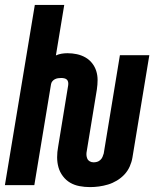

<svg xmlns="http://www.w3.org/2000/svg" viewBox="-27 -755 647 783"><path d="M340 8Q318 8 297 4Q276 0 259 -10Q242 -20 229.5 -36.5Q217 -53 211.5 -72.5Q206 -92 206 -113.5Q206 -135 210 -156L251 -407Q252 -413 251 -419.5Q250 -426 246 -430Q242 -434 235.5 -435.5Q229 -437 223 -437Q216 -437 209.5 -436Q203 -435 197 -432Q191 -429 186.5 -423.5Q182 -418 181 -411L113 0H-7L115 -735H235L201 -529Q212 -534 224 -536Q236 -538 248 -538Q268 -538 286.5 -534Q305 -530 321 -521Q337 -512 348.5 -497.5Q360 -483 365.5 -465.5Q371 -448 371 -429Q371 -410 368 -390L327 -140Q325 -131 325.5 -123Q326 -115 329 -108Q332 -101 339 -97Q346 -93 355 -93Q362 -93 369 -95Q376 -97 382 -102.5Q388 -108 391 -115Q394 -122 396 -129L462 -530H582L513 -112Q510 -94 502 -76Q494 -58 480.5 -43.5Q467 -29 449.5 -18.5Q432 -8 413.5 -2.5Q395 3 376.5 5.5Q358 8 340 8Z"/></svg>

Font: Iosevka Curly Extended
Style: Bold Italic
Weight: 700
Width: 7
Italic angle: -9°
Monospace: yes
Designer: Belleve Invis
Foundry: Belleve Invis
Version: Version 11.1.0; ttfautohint (v1.8.3)